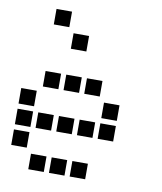

<svg xmlns="http://www.w3.org/2000/svg" viewBox="-86 -857 772 914"><g transform="rotate(10 300.0 -400.5)"><path d="M114 -788Q113 -788 113 -788Q113 -788 113 -787V-714Q113 -713 113 -713Q113 -713 114 -713H187Q188 -713 188 -713Q188 -713 188 -714V-787Q188 -788 188 -788Q188 -788 187 -788ZM214 -688Q213 -688 213 -688Q213 -688 213 -687V-614Q213 -613 213 -613Q213 -613 214 -613H287Q288 -613 288 -613Q288 -613 288 -614V-687Q288 -688 288 -688Q288 -688 287 -688ZM114 -488Q113 -488 113 -488Q113 -488 113 -487V-414Q113 -413 113 -413Q113 -413 114 -413H187Q188 -413 188 -413Q188 -413 188 -414V-487Q188 -488 188 -488Q188 -488 187 -488ZM214 -488Q213 -488 213 -488Q213 -488 213 -487V-414Q213 -413 213 -413Q213 -413 214 -413H287Q288 -413 288 -413Q288 -413 288 -414V-487Q288 -488 288 -488Q288 -488 287 -488ZM314 -488Q313 -488 313 -488Q313 -488 313 -487V-414Q313 -413 313 -413Q313 -413 314 -413H387Q388 -413 388 -413Q388 -413 388 -414V-487Q388 -488 388 -488Q388 -488 387 -488ZM14 -388Q13 -388 13 -388Q13 -388 13 -387V-314Q13 -313 13 -313Q13 -313 14 -313H87Q88 -313 88 -313Q88 -313 88 -314V-387Q88 -388 88 -388Q88 -388 87 -388ZM414 -388Q413 -388 413 -388Q413 -388 413 -387V-314Q413 -313 413 -313Q413 -313 414 -313H487Q488 -313 488 -313Q488 -313 488 -314V-387Q488 -388 488 -388Q488 -388 487 -388ZM14 -288Q13 -288 13 -288Q13 -288 13 -287V-214Q13 -213 13 -213Q13 -213 14 -213H87Q88 -213 88 -213Q88 -213 88 -214V-287Q88 -288 88 -288Q88 -288 87 -288ZM114 -288Q113 -288 113 -288Q113 -288 113 -287V-214Q113 -213 113 -213Q113 -213 114 -213H187Q188 -213 188 -213Q188 -213 188 -214V-287Q188 -288 188 -288Q188 -288 187 -288ZM214 -288Q213 -288 213 -288Q213 -288 213 -287V-214Q213 -213 213 -213Q213 -213 214 -213H287Q288 -213 288 -213Q288 -213 288 -214V-287Q288 -288 288 -288Q288 -288 287 -288ZM314 -288Q313 -288 313 -288Q313 -288 313 -287V-214Q313 -213 313 -213Q313 -213 314 -213H387Q388 -213 388 -213Q388 -213 388 -214V-287Q388 -288 388 -288Q388 -288 387 -288ZM414 -288Q413 -288 413 -288Q413 -288 413 -287V-214Q413 -213 413 -213Q413 -213 414 -213H487Q488 -213 488 -213Q488 -213 488 -214V-287Q488 -288 488 -288Q488 -288 487 -288ZM14 -188Q13 -188 13 -188Q13 -188 13 -187V-114Q13 -113 13 -113Q13 -113 14 -113H87Q88 -113 88 -113Q88 -113 88 -114V-187Q88 -188 88 -188Q88 -188 87 -188ZM114 -88Q113 -88 113 -88Q113 -88 113 -87V-14Q113 -13 113 -13Q113 -13 114 -13H187Q188 -13 188 -13Q188 -13 188 -14V-87Q188 -88 188 -88Q188 -88 187 -88ZM214 -88Q213 -88 213 -88Q213 -88 213 -87V-14Q213 -13 213 -13Q213 -13 214 -13H287Q288 -13 288 -13Q288 -13 288 -14V-87Q288 -88 288 -88Q288 -88 287 -88ZM314 -88Q313 -88 313 -88Q313 -88 313 -87V-14Q313 -13 313 -13Q313 -13 314 -13H387Q388 -13 388 -13Q388 -13 388 -14V-87Q388 -88 388 -88Q388 -88 387 -88Z"/></g></svg>

Font: Doto Black
Style: Bold
Weight: 700
Monospace: yes
Version: Version 1.000